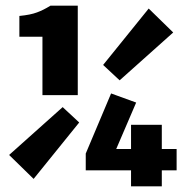

<svg xmlns="http://www.w3.org/2000/svg" viewBox="-20 -654 640 674"><path d="M129 -320V-525H48V-598Q68 -600 83 -603Q98 -606 110 -610.5Q122 -615 133 -620.5Q144 -626 157 -634H253V-320ZM98 -26 12 -110 200 -278 258 -224ZM400 -372 342 -426 502 -624 588 -540ZM440 0V-56H281V-115L370 -326L458 -294L388 -131H440V-216H548V-131H600V-56H548V0Z"/></svg>

Font: Source Code Pro Black
Style: Regular
Weight: 900
Monospace: yes
Designer: Paul D. Hunt, Teo Tuominen
Foundry: Adobe Systems Incorporated
Version: Version 2.030;PS 1.000;hotconv 16.6.51;makeotf.lib2.5.65220